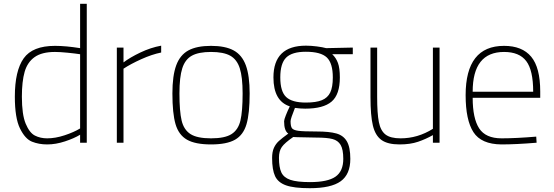

<svg xmlns="http://www.w3.org/2000/svg" viewBox="-20 -750 2911 1009"><path d="M58 -242Q58 -378 104.5 -443.5Q151 -509 269 -509Q326 -509 401 -497V-730H436V0H401V-42Q370 -23 321.5 -7Q273 9 228 9Q184 9 148 -5.5Q112 -20 85 -75Q58 -130 58 -242ZM401 -75V-465Q375 -469 335 -473Q295 -477 269 -477Q200 -477 162 -450Q124 -423 109.5 -372.5Q95 -322 95 -242Q95 -148 115 -100Q135 -52 163.5 -37.5Q192 -23 228 -23Q271 -23 319.5 -39Q368 -55 401 -75Z M594 -500H629V-422Q663 -448 717.5 -474Q772 -500 827 -510V-474Q778 -464 722.5 -439Q667 -414 629 -389V0H594Z M886 -259Q886 -352 906 -406.5Q926 -461 970 -485Q1014 -509 1089 -509Q1164 -509 1208 -485Q1252 -461 1272 -406.5Q1292 -352 1292 -259Q1292 -154 1275.5 -97.5Q1259 -41 1215.5 -16Q1172 9 1089 9Q1006 9 962.5 -16Q919 -41 902.5 -97.5Q886 -154 886 -259ZM1255 -259Q1255 -345 1240 -391.5Q1225 -438 1189.5 -457.5Q1154 -477 1089 -477Q1024 -477 988.5 -457.5Q953 -438 938 -391.5Q923 -345 923 -259Q923 -165 934.5 -116.5Q946 -68 981 -45.5Q1016 -23 1089 -23Q1162 -23 1197 -45.5Q1232 -68 1243.5 -116.5Q1255 -165 1255 -259Z M1410 80Q1410 48 1419.5 27Q1429 6 1445.5 -9Q1462 -24 1495 -48Q1473 -62 1473 -113Q1473 -121 1482.5 -145Q1492 -169 1503 -191Q1417 -219 1417 -343Q1417 -510 1588 -510Q1615 -510 1645.5 -506Q1676 -502 1694 -497L1834 -500V-465H1726Q1746 -446 1756 -419Q1766 -392 1766 -343Q1766 -253 1722.5 -216Q1679 -179 1584 -179Q1574 -179 1558 -180Q1542 -181 1530 -183Q1507 -126 1507 -113Q1507 -86 1514.5 -76Q1522 -66 1548.5 -62.5Q1575 -59 1644 -59Q1711 -59 1748 -48.5Q1785 -38 1803 -7Q1821 24 1821 85Q1821 166 1770.5 202.5Q1720 239 1608 239Q1525 239 1483 224Q1441 209 1425.5 175.5Q1410 142 1410 80ZM1729 -343Q1729 -418 1697.5 -448Q1666 -478 1587 -478Q1515 -478 1484 -447.5Q1453 -417 1453 -343Q1453 -269 1484 -240Q1515 -211 1587 -211Q1641 -211 1671.5 -223.5Q1702 -236 1715.5 -264Q1729 -292 1729 -343ZM1784 85Q1784 35 1770 11.5Q1756 -12 1727 -19.5Q1698 -27 1642 -27L1543 -29Q1535 -30 1521 -30Q1476 1 1461 22.5Q1446 44 1446 79Q1446 129 1458.5 156Q1471 183 1505.5 195Q1540 207 1609 207Q1702 207 1743 178.5Q1784 150 1784 85Z M1927 -240V-500H1962V-242Q1962 -154 1971 -108.5Q1980 -63 2006 -43Q2032 -23 2085 -23Q2175 -23 2255 -73V-500H2290V0H2255V-40Q2218 -19 2177 -5Q2136 9 2080 9Q2017 9 1984.5 -14.5Q1952 -38 1939.5 -90.5Q1927 -143 1927 -240Z M2427 -250Q2427 -509 2629 -509Q2724 -509 2771.5 -452Q2819 -395 2819 -269V-236H2464Q2464 -128 2498 -75.5Q2532 -23 2616 -23Q2690 -23 2798 -32L2800 0Q2692 9 2615 9Q2509 8 2468 -55.5Q2427 -119 2427 -250ZM2782 -268Q2782 -381 2745.5 -429Q2709 -477 2629 -477Q2464 -477 2464 -268Z"/></svg>

Font: Cairo ExtraLight
Style: Regular
Weight: 275
Designer: Mohamed Gaber, Accademia di Belle Arti di Urbino and others
Foundry: Kief Type Foundry, Accademia di Belle Arti di Urbino and others
Version: Version 3.011